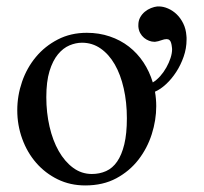

<svg xmlns="http://www.w3.org/2000/svg" viewBox="-20 -562 635 597"><path d="M559.6 -451.2Q560.1 -448.2 560.1 -444.8V-439Q560.1 -411.6 551 -385.7Q542 -359.9 527.8 -338.1Q513.7 -316.4 496.3 -300.3Q479 -284.2 461.9 -276.9Q463.9 -265.6 464.8 -254.4Q465.8 -243.2 465.8 -231.9Q465.8 -188.5 451.9 -144.8Q438 -101.1 410.4 -65.4Q382.8 -29.8 341.6 -7.6Q300.3 14.6 245.1 14.6Q198.2 14.6 159.4 -4.4Q120.6 -23.4 92.5 -55.7Q64.5 -87.9 49.1 -130.4Q33.7 -172.9 33.7 -219.2Q33.7 -264.6 48.6 -307.9Q63.5 -351.1 91.6 -384.8Q119.6 -418.5 159.7 -439.2Q199.7 -460 250 -460Q288.1 -460 321.3 -448.7Q354.5 -437.5 380.9 -417Q407.2 -396.5 426 -368.2Q444.8 -339.8 455.1 -305.7Q467.3 -313 478.3 -325.4Q489.3 -337.9 497.3 -352.3Q505.4 -366.7 510.3 -381.6Q515.1 -396.5 515.1 -409.2L514.6 -414.6Q513.7 -423.3 512 -428.7Q510.3 -434.1 507.8 -436.5Q505.4 -439 502.7 -439.7Q500 -440.4 498 -440.4H497.6Q491.2 -440.4 481.4 -436.8Q471.7 -433.1 462.4 -432.1H459.5Q451.7 -432.1 443.4 -435.3Q435.1 -438.5 428 -444.3Q420.9 -450.2 416 -459Q411.1 -467.8 410.2 -479.5V-484.4Q410.2 -497.6 415.8 -507.8Q421.4 -518.1 430.2 -525.4Q439 -532.7 449.5 -536.9Q460 -541 469.2 -542H473.6Q487.8 -542 502.4 -535.6Q517.1 -529.3 529.3 -517.6Q541.5 -505.9 549.8 -489Q558.1 -472.2 559.6 -451.2ZM374.5 -194.3Q374.5 -244.1 364.7 -287.1Q355 -330.1 336.9 -361.6Q318.8 -393.1 293 -411.1Q267.1 -429.2 234.9 -429.2Q215.8 -429.2 196 -420.9Q176.3 -412.6 160.2 -393.1Q144 -373.5 134 -341.1Q124 -308.6 124 -259.8Q124 -211.9 134 -168.5Q144 -125 162.6 -92.3Q181.2 -59.6 207.3 -40.3Q233.4 -21 265.6 -21Q289.6 -21 309.8 -30Q330.1 -39.1 344.2 -59.6Q358.4 -80.1 366.5 -113.3Q374.5 -146.5 374.5 -194.3Z"/></svg>

Font: Doulos SIL Compact
Style: Regular
Weight: 400
Designer: Walt Agee, Victor Gaultney, Peter Martin, Debbi Hosken
Foundry: SIL International
Version: Version 4.110; 2011; Maintenance release ; LnSpcTght